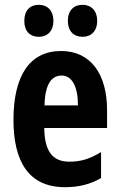

<svg xmlns="http://www.w3.org/2000/svg" viewBox="-20 -768 497 798"><path d="M81 -681C81 -638 105 -615 141 -615C178 -615 202 -640 202 -681C202 -723 178 -748 141 -748C105 -748 81 -725 81 -681ZM262 -681C262 -639 286 -615 323 -615C360 -615 384 -640 384 -681C384 -723 360 -748 323 -748C287 -748 262 -725 262 -681ZM234 -556C104 -556 36 -454 36 -270C36 -97 99 10 250 10C307 10 356 -2 400 -28V-136C353 -107 315 -96 268 -96C198 -96 165 -140 164 -236H425V-310C425 -460 357 -556 234 -556ZM236 -454C280 -454 304 -407 304 -330H165C167 -418 194 -454 236 -454Z"/></svg>

Font: Noto Sans Georgian ExtraCondensed Bold
Style: Regular
Weight: 700
Width: 2
Designer: Monotype Design Team, Akaki Razmadze
Foundry: Google LLC
Version: Version 2.005